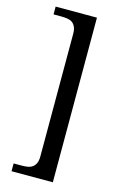

<svg xmlns="http://www.w3.org/2000/svg" viewBox="-133 -816 627 1000"><g transform="rotate(15 180.0 -316.0)"><path d="M259.8 -759.8V127.9H37.1V85.9H80.1Q97.2 85.9 112.3 83.5Q127.4 81.1 138.2 73.2Q148.9 65.9 155.5 51.8Q162.1 37.6 162.1 14.2V-646Q162.1 -669.4 155.5 -683.6Q148.9 -697.8 138.2 -705.6Q127.4 -712.9 112.3 -715.3Q97.2 -717.8 80.1 -717.8H37.1V-759.8Z"/></g></svg>

Font: Sitara
Style: Italic
Weight: 400
Italic angle: -11°
Designer: Neelakash Kshetrimayum
Foundry: Neelakash Kshetrimayum
Version: Version 1.000;PS Version 1.000;PS 1.0;hotconv 1.;hotconv 1.0